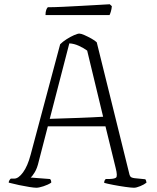

<svg xmlns="http://www.w3.org/2000/svg" viewBox="-20 -883 740 903"><path d="M151 0Q141 0 118.5 -3.5Q96 -7 70 -12.5Q44 -18 21 -24Q21 -30 24.5 -35.5Q28 -41 31 -43H47Q67 -43 88.5 -72.5Q110 -102 124 -155L263 -675Q275 -687 293 -698.5Q311 -710 328 -717.5Q345 -725 353 -725Q361 -725 377 -718Q393 -711 410 -701.5Q427 -692 435 -684L587 -70Q589 -58 593.5 -52.5Q598 -47 613 -45L663 -40Q665 -39 667 -33Q669 -27 669 -24Q658 -15 639.5 -7.5Q621 0 610 0Q598 0 569.5 -4Q541 -8 512.5 -13.5Q484 -19 470 -23Q470 -31 472.5 -35Q475 -39 477 -41H488Q517 -41 525.5 -47.5Q534 -54 524 -93L476 -289H205L162 -123Q155 -92 143.5 -73Q132 -54 124 -48L215 -41Q217 -40 219 -36Q221 -32 221 -24Q206 -14 184.5 -7Q163 0 151 0ZM214 -324Q282 -326 349.5 -328.5Q417 -331 465 -334L390 -645Q374 -657 351 -667.5Q328 -678 306 -679ZM194 -812Q194 -827 197.5 -836.5Q201 -846 205 -849Q234 -849 276.5 -851Q319 -853 363.5 -855.5Q408 -858 444 -860Q480 -862 496 -863L506 -854Q505 -841 501.5 -829Q498 -817 495 -812Z"/></svg>

Font: Texturina 72pt Thin
Style: Regular
Weight: 100
Designer: Guillermo Torres Carreño
Foundry: Omnibus-Type
Version: Version 1.002; ttfautohint (v1.8.3)